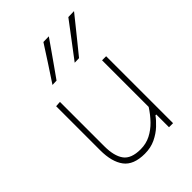

<svg xmlns="http://www.w3.org/2000/svg" viewBox="-226 -886 1002 1002"><g transform="rotate(-45 274.5 -385.0)"><path d="M242 9Q159.5 9 124.8 -37.2Q90 -83.5 90 -169Q90 -201.5 90 -225.5Q90 -249.5 90 -271Q90 -311.5 90 -348.2Q90 -385 90 -420.8Q90 -456.5 90 -494L120 -496Q120 -440 120 -386Q120 -332 120 -271V-169Q120 -97 146.8 -60Q173.5 -23 243 -23Q283.5 -23 317.2 -40.2Q351 -57.5 378.8 -86.2Q406.5 -115 429 -150V-271Q429 -332 429 -385Q429 -438 429 -494H459Q459 -438 459 -385Q459 -332 459 -271V-221Q459 -160.5 459 -108.5Q459 -56.5 459 0H429V-94H423Q408 -73 382.5 -49Q357 -25 321.8 -8Q286.5 9 242 9ZM319 -586Q355.5 -634 392 -682.5Q428.5 -731 464 -778L507 -779Q481 -746.5 455.2 -714.5Q429.5 -682.5 403.8 -650.8Q378 -619 352 -587ZM155 -586Q187.5 -635 218.5 -682.5Q249.5 -730 280 -778L321 -779Q298.5 -746.5 276 -714.5Q253.5 -682.5 231.2 -650.8Q209 -619 186 -587Z"/></g></svg>

Font: Commissioner Thin Thin
Style: Regular
Weight: 250
Version: Version 1.000